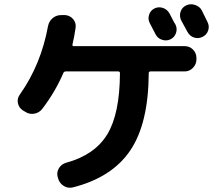

<svg xmlns="http://www.w3.org/2000/svg" viewBox="-20 -852 1040 912"><path d="M712.9 -811.5Q732.4 -821.3 753.4 -814.5Q774.4 -807.6 785.2 -788.1Q790 -779.3 798.8 -761.7Q807.6 -744.1 813.5 -735.4Q823.2 -715.8 815.9 -694.8Q808.6 -673.8 789.1 -665Q770.5 -656.2 749.5 -663.1Q728.5 -669.9 718.8 -689.5Q713.9 -698.2 705.1 -715.8Q696.3 -733.4 691.4 -742.2Q681.6 -760.7 688 -781.2Q694.3 -801.8 712.9 -811.5ZM938.5 -802.7Q943.4 -793 952.6 -773.9Q961.9 -754.9 965.8 -747.1Q975.6 -727.5 968.8 -707Q961.9 -686.5 941.9 -676.8Q921.9 -667 901.4 -673.8Q880.9 -680.7 870.1 -701.2Q861.3 -718.8 840.8 -754.9Q831.1 -774.4 837.4 -795.4Q843.8 -816.4 863.8 -826.2Q883.8 -835.9 906.2 -828.6Q928.7 -821.3 938.5 -802.7ZM87.9 -328.1Q69.3 -340.8 64.9 -362.8Q60.5 -384.8 75.2 -404.3Q174.8 -545.9 208 -727.5Q212.9 -752 231 -766.6Q249 -781.2 273.4 -780.3H290Q313.5 -778.3 328.1 -760.3Q342.8 -742.2 338.9 -718.8Q333 -677.7 324.2 -640.6Q322.3 -632.8 331.1 -632.8H857.4Q880.9 -632.8 897 -616.2Q913.1 -599.6 913.1 -577.1V-570.3Q913.1 -546.9 896.5 -529.8Q879.9 -512.7 857.4 -512.7H695.3Q687.5 -512.7 686.5 -505.9Q685.5 -265.6 598.6 -137.2Q511.7 -8.8 326.2 38.1Q302.7 43.9 282.2 30.8Q261.7 17.6 255.9 -4.9L253.9 -11.7Q248 -34.2 260.3 -53.7Q272.5 -73.2 294.9 -79.1Q429.7 -116.2 489.3 -213.4Q548.8 -310.5 549.8 -504.9Q549.8 -512.7 541 -512.7H293Q284.2 -512.7 281.2 -505.9Q243.2 -417 181.6 -335.9Q167 -316.4 143.1 -312Q119.1 -307.6 97.7 -322.3Z"/></svg>

Font: Rounded Mgen+ 1m bold
Style: Bold
Weight: 700
Designer: [Source Han Sans]
Ryoko NISHIZUKA  (kana & ideographs); Paul D. Hunt (Latin, Greek & Cyrillic); Wenlong ZHANG  (bopomofo
Version: Version 1.059.20150602